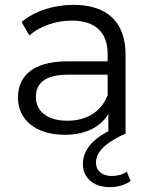

<svg xmlns="http://www.w3.org/2000/svg" viewBox="-20 -551 631 792"><path d="M424 -158C397 -90 338 -53 258 -53C176 -53 128 -91 128 -151C128 -203 160 -243 261 -243H424ZM434 221C465 221 495 212 519 196L503 157C487 169 463 175 441 175C404 175 376 156 376 120C376 82 404 42 498 0V-325C498 -462 420 -531 283 -531C200 -531 122 -505 69 -460L101 -405C144 -442 208 -466 276 -466C374 -466 424 -417 424 -328V-298H259C107 -298 54 -230 54 -148C54 -57 128 5 247 5C333 5 395 -27 427 -81V-10C347 32 322 81 322 125C322 183 365 221 434 221Z"/></svg>

Font: Montserrat-Alt1
Style: Regular
Weight: 400
Designer: Differentunic
Foundry: Differentunic
Version: Version 7.222